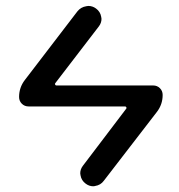

<svg xmlns="http://www.w3.org/2000/svg" viewBox="-20 -611 610 653"><path d="M501 -320.3Q514.6 -320.3 523.9 -311Q533.2 -301.8 533.2 -288.1Q533.2 -255.9 513.7 -230.5L333 3.9Q322.3 18.6 303.7 21.5Q300.8 22.5 296.9 22.5Q283.2 22.5 271.5 13.7Q256.8 2.9 253.9 -14.6Q252.9 -18.6 252.9 -21.5Q252.9 -35.2 261.7 -46.9L409.2 -241.2Q411.1 -243.2 409.7 -246.1Q408.2 -249 405.3 -249H77.1Q63.5 -249 54.2 -258.3Q44.9 -267.6 44.9 -281.2Q44.9 -313.5 64.5 -338.9L243.2 -572.3Q254.9 -586.9 273.4 -589.8Q277.3 -590.8 280.3 -590.8Q294.9 -590.8 306.6 -582Q321.3 -571.3 324.2 -553.7Q325.2 -549.8 325.2 -546.9Q325.2 -533.2 316.4 -521.5L168 -328.1Q166 -326.2 167.5 -323.2Q168.9 -320.3 171.9 -320.3Z"/></svg>

Font: Gen Jyuu GothicX Regular
Style: Regular
Weight: 400
Designer: [Source Han Sans]
Ryoko NISHIZUKA  (kana & ideographs); Paul D. Hunt (Latin, Greek & Cyrillic); Wenlong ZHANG  (bopomofo
Version: Version 1.002.20150607